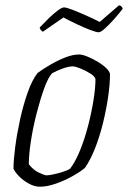

<svg xmlns="http://www.w3.org/2000/svg" viewBox="-20 -706 484 726"><path d="M131 0Q110 0 88.5 -12Q67 -24 51.5 -40Q36 -56 31 -68Q31 -100 37.5 -150Q44 -200 56 -254.5Q68 -309 84.5 -356Q101 -403 122 -430Q141 -444 169 -460.5Q197 -477 226 -488.5Q255 -500 279 -500Q291 -500 309.5 -492.5Q328 -485 347 -474Q366 -463 379.5 -450.5Q393 -438 396 -427Q396 -389 389 -340.5Q382 -292 369.5 -241Q357 -190 339.5 -145.5Q322 -101 301 -71Q283 -56 253.5 -39.5Q224 -23 191 -11.5Q158 0 131 0ZM156 -43Q165 -43 183.5 -47Q202 -51 220 -57Q238 -63 245 -68Q265 -94 282.5 -137Q300 -180 313 -230Q326 -280 333.5 -327Q341 -374 341 -407Q339 -417 321.5 -428Q304 -439 284.5 -447Q265 -455 255 -455Q239 -455 216 -446.5Q193 -438 177 -429Q162 -413 147 -371.5Q132 -330 118.5 -277.5Q105 -225 97 -173.5Q89 -122 89 -85Q106 -63 127.5 -53Q149 -43 156 -43ZM353 -584Q344 -584 320.5 -593Q297 -602 269.5 -615Q242 -628 220 -640L142 -586Q132 -592 130 -602Q146 -619 164 -636.5Q182 -654 198 -666Q214 -678 222 -678Q231 -678 254 -669Q277 -660 305.5 -647.5Q334 -635 357 -623L430 -686Q436 -685 439.5 -681Q443 -677 444 -673Q429 -653 410.5 -632.5Q392 -612 376.5 -598Q361 -584 353 -584Z"/></svg>

Font: Texturina 72pt 72pt Thin
Style: Italic
Weight: 100
Italic angle: -11°
Designer: Guillermo Torres Carreño
Foundry: Omnibus-Type
Version: Version 1.002; ttfautohint (v1.8.3)